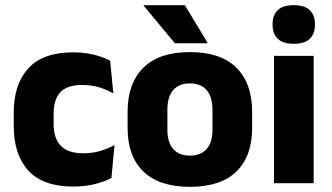

<svg xmlns="http://www.w3.org/2000/svg" viewBox="-20 -707 1282 741"><path d="M263 13Q146 13 89.5 -48.5Q33 -110 33 -221.5V-272.5Q33 -382 89.5 -443.5Q146 -505 262.5 -505Q292.5 -505 318.5 -500.8Q344.5 -496.5 366.5 -489Q388.5 -481.5 405 -473L417.5 -346.5Q393 -360.5 363.5 -369.8Q334 -379 297 -379Q239 -379 213 -351Q187 -323 187 -270V-227.5Q187 -173.5 214.5 -144.5Q242 -115.5 300.5 -115.5Q337 -115.5 366.2 -124.2Q395.5 -133 422 -147L410 -20Q384 -6 346 3.5Q308 13 263 13Z M713 14Q594 14 533.2 -45.2Q472.5 -104.5 472.5 -212V-276.5Q472.5 -385.5 533.5 -445.8Q594.5 -506 713 -506Q831.5 -506 892.2 -445.8Q953 -385.5 953 -276.5V-212Q953 -104.5 892.5 -45.2Q832 14 713 14ZM713 -106.5Q755.5 -106.5 777.8 -132.2Q800 -158 800 -205.5V-283Q800 -333 777.8 -359Q755.5 -385 713 -385Q670.5 -385 648.2 -359Q626 -333 626 -283V-205.5Q626 -158 648.2 -132.2Q670.5 -106.5 713 -106.5ZM693.5 -687 781 -542V-540H655L534.5 -685V-687Z M1037.5 0V-491.5H1190.5V0ZM1114 -538Q1071 -538 1051.5 -557.8Q1032 -577.5 1032 -611V-614.5Q1032 -648 1051.5 -667.5Q1071 -687 1114 -687Q1156 -687 1175.8 -667.5Q1195.5 -648 1195.5 -614.5V-611Q1195.5 -577 1175.8 -557.5Q1156 -538 1114 -538Z"/></svg>

Font: Anek Gurmukhi
Style: Bold
Weight: 700
Designer: Sarang Kulkarni (Gurmukhi), Yesha Goshar (Latin)
Foundry: Ek Type
Version: Version 1.003